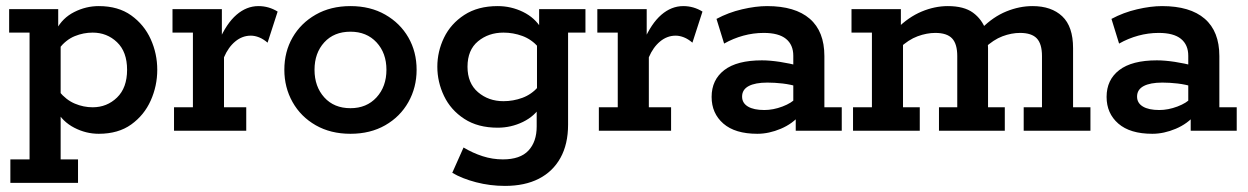

<svg xmlns="http://www.w3.org/2000/svg" viewBox="-20 -429 4094 630"><path d="M10 -399H171V-332H165Q185 -370 223.5 -389.5Q262 -409 304 -409Q368 -409 410.5 -378.5Q453 -348 474.5 -300.5Q496 -253 496 -200Q496 -147 474.5 -99Q453 -51 410.5 -20.5Q368 10 304 10Q262 10 223.5 -10Q185 -30 165 -67H179V94H236V171H14V94H77V-322H10ZM284 -77Q331 -77 364 -109Q397 -141 397 -200Q397 -259 364 -290.5Q331 -322 284 -322Q254 -322 225.5 -310.5Q197 -299 174 -270L179 -308V-87L174 -129Q197 -101 225.5 -89Q254 -77 284 -77Z M551 0V-77H613V-322H546V-399H708V-284L698 -294Q723 -352 756 -380.5Q789 -409 828 -409Q862 -409 891 -391L858 -289Q844 -301 830 -306.5Q816 -312 803 -312Q775 -312 752 -293Q729 -274 715 -241V-77H788V0Z M1130 10Q1065 10 1016 -18Q967 -46 940 -94Q913 -142 913 -200Q913 -259 940 -306Q967 -353 1016 -381Q1065 -409 1130 -409Q1195 -409 1244 -381Q1293 -353 1320 -306Q1347 -259 1347 -200Q1347 -142 1320 -94Q1293 -46 1244 -18Q1195 10 1130 10ZM1130 -74Q1183 -74 1215.5 -109.5Q1248 -145 1248 -200Q1248 -255 1215.5 -290Q1183 -325 1130 -325Q1076 -325 1044 -290Q1012 -255 1012 -200Q1012 -145 1044 -109.5Q1076 -74 1130 -74Z M1637 181Q1588 181 1542 169Q1496 157 1464 138L1501 55Q1531 73 1563.5 83.5Q1596 94 1630 94Q1687 94 1714 65Q1741 36 1741 -14V-70L1756 -83Q1735 -48 1696 -29Q1657 -10 1613 -10Q1548 -10 1503.5 -39Q1459 -68 1437 -114Q1415 -160 1415 -210Q1415 -260 1437 -305.5Q1459 -351 1503.5 -380Q1548 -409 1613 -409Q1657 -409 1696 -390Q1735 -371 1756 -336L1749 -331V-399H1901V-322H1844V-20Q1844 44 1819 89Q1794 134 1748 157.5Q1702 181 1637 181ZM1632 -97Q1664 -97 1694 -108Q1724 -119 1747 -145L1742 -109V-308L1747 -274Q1724 -300 1694 -311Q1664 -322 1632 -322Q1583 -322 1548.5 -293.5Q1514 -265 1514 -210Q1514 -156 1548.5 -126.5Q1583 -97 1632 -97Z M1945 0V-77H2007V-322H1940V-399H2102V-284L2092 -294Q2117 -352 2150 -380.5Q2183 -409 2222 -409Q2256 -409 2285 -391L2252 -289Q2238 -301 2224 -306.5Q2210 -312 2197 -312Q2169 -312 2146 -293Q2123 -274 2109 -241V-77H2182V0Z M2465 10Q2392 10 2353.5 -23.5Q2315 -57 2315 -111Q2315 -167 2356.5 -199Q2398 -231 2480 -231Q2506 -231 2539 -226Q2572 -221 2600 -213L2583 -202V-246Q2583 -282 2559 -301.5Q2535 -321 2486 -321Q2452 -321 2419 -312Q2386 -303 2356 -286L2331 -367Q2370 -388 2415 -398.5Q2460 -409 2497 -409Q2589 -409 2637 -367.5Q2685 -326 2685 -245V-77H2742V0H2591V-65L2606 -53Q2581 -23 2542 -6.5Q2503 10 2465 10ZM2488 -68Q2517 -68 2547.5 -79.5Q2578 -91 2593 -108L2583 -78V-172L2600 -144Q2574 -152 2548 -155Q2522 -158 2498 -158Q2458 -158 2436.5 -146.5Q2415 -135 2415 -112Q2415 -91 2434 -79.5Q2453 -68 2488 -68Z M2779 0V-77H2841V-322H2774V-399H2936V-338L2923 -335Q2961 -373 3004 -391Q3047 -409 3090 -409Q3143 -409 3172.5 -387.5Q3202 -366 3215 -330L3201 -336Q3239 -374 3282 -391.5Q3325 -409 3368 -409Q3430 -409 3465.5 -375.5Q3501 -342 3501 -271V-77H3558V0H3339V-77H3399V-245Q3399 -285 3382 -303Q3365 -321 3327 -321Q3299 -321 3269.5 -310Q3240 -299 3210 -271L3217 -318Q3220 -306 3221 -292Q3222 -278 3222 -271V-77H3277V0H3061V-77H3121V-245Q3121 -285 3104 -303Q3087 -321 3049 -321Q3021 -321 2991 -310Q2961 -299 2931 -271L2943 -300V-77H2998V0Z M3761 10Q3688 10 3649.5 -23.5Q3611 -57 3611 -111Q3611 -167 3652.5 -199Q3694 -231 3776 -231Q3802 -231 3835 -226Q3868 -221 3896 -213L3879 -202V-246Q3879 -282 3855 -301.5Q3831 -321 3782 -321Q3748 -321 3715 -312Q3682 -303 3652 -286L3627 -367Q3666 -388 3711 -398.5Q3756 -409 3793 -409Q3885 -409 3933 -367.5Q3981 -326 3981 -245V-77H4038V0H3887V-65L3902 -53Q3877 -23 3838 -6.5Q3799 10 3761 10ZM3784 -68Q3813 -68 3843.5 -79.5Q3874 -91 3889 -108L3879 -78V-172L3896 -144Q3870 -152 3844 -155Q3818 -158 3794 -158Q3754 -158 3732.5 -146.5Q3711 -135 3711 -112Q3711 -91 3730 -79.5Q3749 -68 3784 -68Z"/></svg>

Font: Rokkitt SemiBold SemiBold
Style: Regular
Weight: 600
Version: Version 3.103